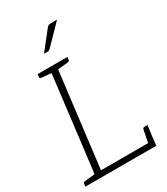

<svg xmlns="http://www.w3.org/2000/svg" viewBox="-223 -1021 971 1117"><g transform="rotate(-30 262.5 -462.0)"><path d="M87 0 173 -706H217L135 -37H489L485 0ZM449 -24 468 -120Q469 -125 472.5 -127.5Q476 -130 480 -130H501L489 -37ZM8 0 11 -18Q11 -23 14.5 -26Q18 -29 22 -29L99 -37L100 0ZM186 -706 177 -670 102 -677Q97 -678 94.5 -680.5Q92 -683 93 -688L95 -706ZM296 -706 293 -688Q293 -683 290 -680.5Q287 -678 282 -677L204 -670L205 -706ZM311 -924H352L229 -798Q225 -794 221 -792Q217 -790 211 -790H187L281 -909Q288 -918 294 -921Q300 -924 311 -924Z"/></g></svg>

Font: Aleo ExtraLight
Style: Italic
Weight: 250
Italic angle: -7°
Designer: Alessio Laiso
Foundry: Alessio Laiso
Version: Version 2.001;gftools[0.9.29]